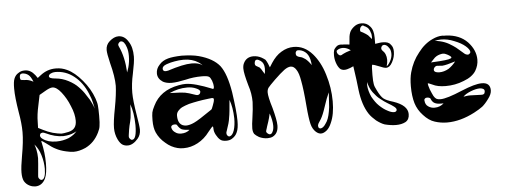

<svg xmlns="http://www.w3.org/2000/svg" viewBox="-51 -843 2804 1066"><g transform="rotate(-5 1351.0 -310.0)"><path d="M121.1 -147.5C135.7 -130.9 147.5 -110.4 155.3 -84C163.1 -58.6 167 -33.2 167 -7.8C167 9.8 165 24.4 161.1 35.2C157.2 45.9 151.4 51.8 144.5 51.8C141.6 51.8 139.6 51.8 138.7 50.8C134.8 48.8 131.8 45.9 128.9 41C126 36.1 126 31.2 127 24.4C131.8 -27.3 134.8 -59.6 134.8 -70.3C134.8 -86.9 132.8 -102.5 129.9 -117.2C127 -129.9 124 -140.6 121.1 -147.5ZM168.9 -174.8C160.2 -180.7 156.2 -187.5 156.2 -194.3C156.2 -198.2 158.2 -201.2 160.2 -205.1C164.1 -207 168 -209 172.9 -209C176.8 -209 181.6 -207 188.5 -204.1C222.7 -187.5 254.9 -179.7 285.2 -179.7C307.6 -180.7 328.1 -184.6 346.7 -193.4C353.5 -196.3 357.4 -198.2 360.4 -201.2C349.6 -186.5 334 -175.8 313.5 -166C293 -158.2 270.5 -153.3 247.1 -153.3H243.2C212.9 -153.3 188.5 -160.2 168.9 -174.8ZM248 -454.1C262.7 -454.1 279.3 -443.4 296.9 -420.9C314.5 -398.4 330.1 -372.1 341.8 -341.8C355.5 -310.5 361.3 -283.2 361.3 -258.8C361.3 -242.2 357.4 -229.5 350.6 -220.7C343.8 -210.9 332 -204.1 315.4 -200.2C296.9 -196.3 283.2 -194.3 276.4 -194.3C263.7 -195.3 248 -198.2 228.5 -203.1C209 -209 191.4 -215.8 176.8 -223.6L149.4 -237.3L150.4 -271.5C150.4 -296.9 154.3 -327.1 162.1 -362.3L173.8 -418.9L204.1 -436.5C223.6 -448.2 238.3 -454.1 248 -454.1ZM271.5 -538.1C309.6 -538.1 343.8 -526.4 375 -502C406.2 -477.5 430.7 -444.3 448.2 -401.4C453.1 -388.7 457 -378.9 459 -373C461.9 -365.2 465.8 -346.7 472.7 -316.4C469.7 -326.2 464.8 -336.9 460 -347.7C455.1 -359.4 446.3 -375 433.6 -392.6C421.9 -412.1 409.2 -427.7 394.5 -442.4C380.9 -457 363.3 -469.7 340.8 -481.4C318.4 -493.2 294.9 -500 271.5 -502C246.1 -503.9 234.4 -508.8 234.4 -517.6C234.4 -523.4 238.3 -528.3 246.1 -532.2C253.9 -536.1 262.7 -538.1 271.5 -538.1ZM87.9 -545.9C100.6 -545.9 112.3 -542 122.1 -534.2C130.9 -527.3 138.7 -514.6 146.5 -495.1C134.8 -501 126 -504.9 120.1 -505.9C114.3 -507.8 105.5 -508.8 93.8 -508.8L89.8 -509.8H85.9C85 -509.8 84 -509.8 82 -509.8C81.1 -510.7 80.1 -510.7 79.1 -511.7C78.1 -511.7 78.1 -511.7 76.2 -512.7C76.2 -513.7 75.2 -514.6 74.2 -515.6C74.2 -516.6 74.2 -518.6 74.2 -519.5C73.2 -521.5 73.2 -523.4 73.2 -525.4C73.2 -538.1 77.1 -544.9 84 -544.9L85.9 -545.9ZM160.2 -530.3C144.5 -550.8 126 -561.5 104.5 -561.5H102.5C89.8 -561.5 78.1 -558.6 67.4 -550.8C56.6 -544.9 47.9 -534.2 43 -521.5C38.1 -509.8 36.1 -491.2 36.1 -466.8C36.1 -432.6 41 -388.7 49.8 -335C57.6 -291 61.5 -253.9 61.5 -221.7C61.5 -186.5 56.6 -142.6 46.9 -88.9C40 -49.8 36.1 -19.5 36.1 2C36.1 22.5 39.1 38.1 44.9 49.8C51.8 61.5 61.5 71.3 76.2 78.1C86.9 83 97.7 85 106.4 85C130.9 85 150.4 72.3 163.1 45.9C171.9 26.4 175.8 -2 175.8 -39.1C175.8 -78.1 170.9 -117.2 162.1 -155.3C161.1 -157.2 161.1 -159.2 161.1 -161.1C161.1 -162.1 161.1 -163.1 162.1 -163.1C165 -163.1 173.8 -157.2 188.5 -146.5C207 -131.8 223.6 -120.1 238.3 -113.3C252.9 -105.5 271.5 -98.6 293.9 -93.8C310.5 -89.8 324.2 -87.9 335.9 -87.9C355.5 -87.9 377 -92.8 401.4 -103.5C435.5 -120.1 460.9 -146.5 478.5 -182.6C485.4 -196.3 489.3 -208 490.2 -217.8C492.2 -227.5 493.2 -247.1 493.2 -275.4C493.2 -301.8 492.2 -320.3 491.2 -332C490.2 -344.7 486.3 -357.4 481.4 -372.1C468.8 -408.2 448.2 -443.4 420.9 -475.6C393.6 -507.8 366.2 -531.2 337.9 -543.9C319.3 -552.7 299.8 -557.6 277.3 -557.6H274.4C244.1 -557.6 215.8 -547.9 189.5 -527.3L171.9 -513.7Z M670.9 -323.2C682.6 -293 688.5 -253.9 689.5 -206.1C689.5 -152.3 680.7 -126 664.1 -126C662.1 -126 660.2 -126 659.2 -127C655.3 -128.9 652.3 -131.8 649.4 -136.7C646.5 -141.6 646.5 -146.5 647.5 -152.3C650.4 -174.8 653.3 -192.4 656.2 -205.1C660.2 -218.8 663.1 -232.4 666 -248C668 -261.7 669.9 -287.1 670.9 -323.2ZM635.7 -648.4 632.8 -657.2C632.8 -662.1 634.8 -666 638.7 -669.9C641.6 -673.8 645.5 -675.8 649.4 -675.8C662.1 -675.8 671.9 -664.1 679.7 -639.6C684.6 -625 686.5 -609.4 686.5 -591.8C686.5 -569.3 683.6 -547.9 677.7 -527.3L668.9 -501C666 -558.6 655.3 -607.4 635.7 -648.4ZM713.9 -585.9C713.9 -621.1 707 -649.4 691.4 -671.9C677.7 -694.3 659.2 -705.1 637.7 -705.1C621.1 -705.1 604.5 -697.3 587.9 -682.6C573.2 -669.9 566.4 -653.3 566.4 -634.8C566.4 -622.1 570.3 -597.7 579.1 -561.5C592.8 -509.8 599.6 -466.8 599.6 -432.6C598.6 -403.3 593.8 -362.3 584 -310.5C574.2 -260.7 569.3 -223.6 569.3 -199.2C569.3 -176.8 574.2 -155.3 584 -134.8C591.8 -119.1 600.6 -108.4 609.4 -103.5C618.2 -98.6 627 -96.7 637.7 -96.7C656.2 -96.7 675.8 -107.4 694.3 -128.9C706.1 -142.6 711.9 -159.2 711.9 -178.7C711.9 -192.4 708 -219.7 701.2 -260.7C692.4 -314.5 687.5 -356.4 687.5 -385.7C687.5 -418 691.4 -453.1 700.2 -492.2C709 -534.2 713.9 -565.4 713.9 -585.9Z M1073.2 -556.6C1047.9 -563.5 1016.6 -566.4 978.5 -567.4C945.3 -566.4 919.9 -563.5 902.3 -558.6C880.9 -552.7 864.3 -543 851.6 -527.3C838.9 -513.7 833 -498 833 -481.4C833 -460.9 842.8 -445.3 862.3 -432.6C875 -425.8 890.6 -421.9 911.1 -421.9C931.6 -421.9 957 -425.8 989.3 -432.6C1017.6 -439.5 1046.9 -443.4 1079.1 -443.4C1099.6 -443.4 1113.3 -441.4 1119.1 -437.5C1125 -434.6 1129.9 -425.8 1134.8 -414.1C1139.6 -400.4 1141.6 -389.6 1141.6 -380.9C1141.6 -372.1 1139.6 -368.2 1135.7 -368.2H1134.8L1133.8 -369.1C1068.4 -395.5 1019.5 -409.2 985.4 -409.2C976.6 -409.2 964.8 -408.2 948.2 -405.3C877.9 -392.6 830.1 -358.4 803.7 -303.7C795.9 -289.1 791 -276.4 789.1 -267.6C787.1 -257.8 786.1 -243.2 786.1 -223.6C786.1 -195.3 790 -172.9 797.9 -155.3C808.6 -131.8 824.2 -111.3 845.7 -93.8C865.2 -76.2 887.7 -64.5 911.1 -58.6C920.9 -55.7 932.6 -54.7 945.3 -54.7C972.7 -54.7 999 -61.5 1024.4 -75.2C1049.8 -88.9 1072.3 -108.4 1090.8 -133.8C1105.5 -152.3 1114.3 -161.1 1115.2 -161.1C1118.2 -161.1 1119.1 -156.2 1119.1 -147.5C1119.1 -136.7 1122.1 -126 1128.9 -113.3C1135.7 -100.6 1142.6 -91.8 1150.4 -85C1158.2 -78.1 1169.9 -75.2 1184.6 -75.2C1197.3 -75.2 1208 -78.1 1215.8 -83C1230.5 -91.8 1240.2 -102.5 1246.1 -117.2C1252.9 -131.8 1255.9 -152.3 1255.9 -179.7C1255.9 -217.8 1250 -271.5 1240.2 -339.8C1228.5 -410.2 1211.9 -459 1188.5 -490.2C1165 -519.5 1127 -542 1073.2 -556.6ZM905.3 -190.4C914.1 -190.4 918.9 -188.5 919.9 -184.6C927.7 -171.9 935.5 -164.1 943.4 -160.2C951.2 -157.2 965.8 -154.3 986.3 -153.3C973.6 -142.6 958 -136.7 938.5 -136.7C925.8 -136.7 915 -139.6 906.2 -146.5C896.5 -152.3 889.6 -161.1 886.7 -172.9C885.7 -177.7 886.7 -182.6 890.6 -185.5C893.6 -188.5 898.4 -190.4 905.3 -190.4ZM1221.7 -299.8C1232.4 -271.5 1238.3 -236.3 1239.3 -195.3C1239.3 -168.9 1236.3 -147.5 1230.5 -128.9C1224.6 -111.3 1216.8 -101.6 1208 -98.6L1206.1 -97.7H1204.1C1199.2 -97.7 1195.3 -99.6 1193.4 -103.5C1189.5 -107.4 1188.5 -112.3 1188.5 -117.2C1188.5 -121.1 1189.5 -125 1191.4 -128.9C1202.1 -159.2 1209 -182.6 1210.9 -201.2C1214.8 -218.8 1217.8 -252 1221.7 -299.8ZM1107.4 -316.4C1118.2 -317.4 1124 -318.4 1126 -318.4C1132.8 -317.4 1135.7 -315.4 1135.7 -311.5C1135.7 -302.7 1132.8 -291 1127 -277.3C1122.1 -262.7 1118.2 -254.9 1115.2 -253.9C1065.4 -219.7 1032.2 -198.2 1014.6 -190.4C998 -182.6 982.4 -178.7 969.7 -178.7C939.5 -179.7 923.8 -199.2 923.8 -237.3C923.8 -247.1 926.8 -255.9 933.6 -263.7C939.5 -270.5 947.3 -277.3 957 -282.2C966.8 -287.1 980.5 -292 996.1 -296.9C1013.7 -300.8 1029.3 -304.7 1046.9 -307.6C1062.5 -310.5 1083 -313.5 1107.4 -316.4ZM993.2 -388.7C1011.7 -388.7 1028.3 -385.7 1043 -378.9C1057.6 -373 1064.5 -366.2 1064.5 -358.4C1063.5 -354.5 1062.5 -351.6 1061.5 -349.6C1055.7 -341.8 1047.9 -339.8 1037.1 -343.8C1009.8 -353.5 990.2 -359.4 978.5 -361.3C965.8 -363.3 938.5 -365.2 894.5 -366.2C925.8 -380.9 959 -388.7 993.2 -388.7ZM886.7 -525.4C887.7 -526.4 891.6 -527.3 900.4 -530.3C908.2 -533.2 919.9 -536.1 936.5 -539.1C953.1 -542 968.8 -543.9 984.4 -543.9H988.3C1019.5 -543.9 1046.9 -536.1 1069.3 -521.5C1079.1 -514.6 1085.9 -508.8 1089.8 -503.9C1076.2 -514.6 1056.6 -519.5 1031.2 -519.5H1028.3C998 -519.5 954.1 -509.8 896.5 -491.2C889.6 -490.2 884.8 -489.3 883.8 -489.3C873 -489.3 867.2 -494.1 867.2 -503.9C867.2 -512.7 874 -520.5 886.7 -525.4Z M1437.5 -205.1C1446.3 -178.7 1451.2 -156.2 1451.2 -135.7C1451.2 -122.1 1449.2 -111.3 1444.3 -102.5C1440.4 -93.8 1435.5 -89.8 1428.7 -89.8C1425.8 -89.8 1422.9 -90.8 1418.9 -93.8C1412.1 -98.6 1409.2 -103.5 1409.2 -107.4C1409.2 -110.4 1411.1 -116.2 1414.1 -125C1414.1 -126 1415 -128.9 1417 -134.8L1425.8 -161.1C1429.7 -172.9 1433.6 -187.5 1437.5 -205.1ZM1775.4 -293C1774.4 -285.2 1772.5 -268.6 1771.5 -244.1C1770.5 -218.8 1768.6 -199.2 1765.6 -186.5C1760.7 -158.2 1752.9 -135.7 1741.2 -121.1C1731.4 -105.5 1720.7 -97.7 1710.9 -97.7C1703.1 -98.6 1699.2 -103.5 1699.2 -112.3V-117.2C1700.2 -122.1 1704.1 -129.9 1711.9 -140.6C1719.7 -151.4 1728.5 -168.9 1737.3 -193.4C1739.3 -199.2 1744.1 -212.9 1751 -233.4C1757.8 -253.9 1763.7 -269.5 1768.6 -279.3C1771.5 -285.2 1773.4 -290 1775.4 -293ZM1383.8 -475.6C1380.9 -478.5 1378.9 -482.4 1378.9 -489.3C1379.9 -502 1383.8 -508.8 1392.6 -508.8C1397.5 -508.8 1404.3 -505.9 1413.1 -500C1425.8 -491.2 1432.6 -476.6 1432.6 -457C1432.6 -446.3 1431.6 -436.5 1429.7 -425.8C1427.7 -428.7 1424.8 -432.6 1420.9 -439.5C1418 -445.3 1415 -450.2 1412.1 -454.1C1409.2 -458 1407.2 -460.9 1404.3 -463.9C1402.3 -464.8 1395.5 -468.8 1383.8 -475.6ZM1624 -541C1638.7 -541 1651.4 -536.1 1663.1 -527.3C1675.8 -517.6 1683.6 -503.9 1688.5 -485.4C1691.4 -472.7 1693.4 -460.9 1693.4 -452.1C1683.6 -467.8 1672.9 -479.5 1662.1 -488.3C1651.4 -496.1 1641.6 -501 1634.8 -502C1627.9 -502.9 1622.1 -505.9 1617.2 -508.8C1612.3 -511.7 1610.4 -517.6 1610.4 -524.4C1610.4 -529.3 1611.3 -533.2 1614.3 -536.1C1616.2 -539.1 1619.1 -541 1624 -541ZM1706.1 -510.7C1675.8 -544.9 1641.6 -561.5 1601.6 -561.5C1577.1 -561.5 1554.7 -554.7 1532.2 -541C1510.7 -528.3 1492.2 -508.8 1475.6 -483.4L1460.9 -460L1452.1 -482.4C1448.2 -491.2 1444.3 -498 1440.4 -503.9C1435.5 -507.8 1428.7 -512.7 1419.9 -517.6C1405.3 -525.4 1390.6 -529.3 1374 -529.3C1349.6 -529.3 1331.1 -518.6 1320.3 -497.1C1315.4 -488.3 1313.5 -477.5 1313.5 -465.8C1313.5 -447.3 1320.3 -416 1333 -371.1C1343.8 -338.9 1348.6 -307.6 1348.6 -277.3C1347.7 -251 1344.7 -221.7 1339.8 -188.5C1335.9 -164.1 1334 -145.5 1334 -130.9C1334 -117.2 1336.9 -107.4 1341.8 -99.6C1346.7 -93.8 1355.5 -86.9 1367.2 -80.1C1381.8 -73.2 1397.5 -69.3 1414.1 -69.3C1425.8 -69.3 1435.5 -71.3 1443.4 -75.2C1463.9 -85.9 1474.6 -105.5 1474.6 -135.7C1474.6 -156.2 1467.8 -189.5 1456.1 -233.4C1442.4 -277.3 1436.5 -306.6 1436.5 -321.3C1436.5 -332 1438.5 -339.8 1443.4 -347.7C1448.2 -353.5 1460.9 -368.2 1483.4 -389.6C1506.8 -412.1 1525.4 -428.7 1540 -439.5C1553.7 -449.2 1565.4 -454.1 1576.2 -454.1C1587.9 -454.1 1598.6 -447.3 1607.4 -432.6C1616.2 -419.9 1623 -398.4 1627.9 -368.2C1633.8 -337.9 1639.6 -291 1644.5 -228.5C1648.4 -180.7 1653.3 -146.5 1658.2 -127C1663.1 -107.4 1671.9 -92.8 1683.6 -82C1693.4 -73.2 1703.1 -69.3 1711.9 -69.3C1722.7 -69.3 1733.4 -74.2 1745.1 -84C1754.9 -92.8 1763.7 -105.5 1770.5 -122.1C1785.2 -154.3 1792 -194.3 1792 -242.2C1792 -293 1784.2 -342.8 1768.6 -392.6C1753.9 -441.4 1732.4 -480.5 1706.1 -510.7Z M1991.2 -332C1996.1 -310.5 2003.9 -291 2016.6 -273.4C2029.3 -256.8 2042 -242.2 2055.7 -232.4C2069.3 -220.7 2083 -211.9 2095.7 -204.1C2109.4 -196.3 2120.1 -189.5 2128.9 -182.6C2137.7 -175.8 2141.6 -169.9 2141.6 -165C2141.6 -162.1 2140.6 -160.2 2139.6 -158.2C2136.7 -154.3 2132.8 -152.3 2126 -152.3C2116.2 -152.3 2103.5 -156.2 2089.8 -164.1C2074.2 -171.9 2060.5 -182.6 2045.9 -196.3C2031.2 -210 2019.5 -227.5 2007.8 -248C1998 -269.5 1991.2 -292 1990.2 -314.5ZM2090.8 -499C2087.9 -502 2085.9 -505.9 2085.9 -510.7C2085.9 -515.6 2087.9 -520.5 2090.8 -523.4C2093.8 -527.3 2098.6 -529.3 2103.5 -529.3C2113.3 -528.3 2122.1 -522.5 2129.9 -509.8C2136.7 -502 2139.6 -490.2 2139.6 -475.6C2139.6 -462.9 2135.7 -449.2 2128.9 -436.5C2122.1 -423.8 2115.2 -415 2107.4 -409.2C2111.3 -422.9 2113.3 -434.6 2113.3 -445.3C2113.3 -467.8 2105.5 -486.3 2090.8 -499ZM1872.1 -532.2C1882.8 -532.2 1894.5 -529.3 1906.2 -522.5C1911.1 -519.5 1914.1 -516.6 1917 -515.6C1907.2 -512.7 1898.4 -509.8 1890.6 -506.8C1882.8 -503.9 1876 -500 1871.1 -498C1866.2 -494.1 1862.3 -493.2 1859.4 -492.2H1857.4C1852.5 -492.2 1848.6 -495.1 1843.8 -500C1839.8 -504.9 1837.9 -510.7 1837.9 -515.6C1837.9 -518.6 1838.9 -521.5 1841.8 -522.5C1850.6 -529.3 1861.3 -532.2 1872.1 -532.2ZM1981.4 -613.3C1978.5 -614.3 1977.5 -618.2 1977.5 -623C1977.5 -627.9 1979.5 -633.8 1982.4 -638.7C1986.3 -643.6 1990.2 -646.5 1994.1 -646.5H1997.1C1998 -645.5 2000 -644.5 2002 -642.6C2004.9 -642.6 2008.8 -639.6 2013.7 -636.7C2018.6 -633.8 2023.4 -629.9 2026.4 -625C2029.3 -620.1 2033.2 -614.3 2035.2 -605.5C2039.1 -597.7 2040 -588.9 2040 -580.1V-575.2C2040 -572.3 2040 -569.3 2039.1 -567.4C2031.2 -577.1 2024.4 -585 2019.5 -589.8C2013.7 -594.7 2004.9 -600.6 1993.2 -607.4ZM2054.7 -574.2C2054.7 -602.5 2048.8 -623 2035.2 -637.7C2023.4 -652.3 2006.8 -659.2 1988.3 -659.2C1975.6 -659.2 1963.9 -656.2 1953.1 -649.4C1941.4 -641.6 1932.6 -632.8 1925.8 -622.1C1919.9 -611.3 1916 -597.7 1915 -580.1L1912.1 -547.9L1880.9 -550.8C1877.9 -550.8 1875 -550.8 1871.1 -550.8C1868.2 -551.8 1865.2 -551.8 1864.3 -551.8C1857.4 -551.8 1851.6 -550.8 1847.7 -548.8C1844.7 -547.9 1839.8 -543.9 1835 -539.1C1829.1 -533.2 1825.2 -527.3 1824.2 -521.5C1822.3 -516.6 1821.3 -507.8 1821.3 -497.1C1821.3 -482.4 1823.2 -468.8 1828.1 -454.1C1833 -439.5 1838.9 -428.7 1846.7 -419.9C1853.5 -413.1 1862.3 -410.2 1873 -410.2C1881.8 -410.2 1892.6 -413.1 1905.3 -418L1922.9 -425.8L1928.7 -384.8C1931.6 -367.2 1935.5 -335.9 1940.4 -292C1947.3 -235.4 1961.9 -190.4 1984.4 -156.2C1994.1 -141.6 2006.8 -128.9 2022.5 -115.2C2038.1 -103.5 2053.7 -93.8 2068.4 -88.9C2091.8 -83 2112.3 -80.1 2130.9 -80.1C2152.3 -80.1 2169.9 -84 2184.6 -91.8C2199.2 -100.6 2206.1 -114.3 2206.1 -134.8C2206.1 -167 2179.7 -192.4 2127 -210C2100.6 -217.8 2083 -225.6 2072.3 -234.4C2062.5 -243.2 2052.7 -257.8 2042 -279.3C2033.2 -295.9 2028.3 -308.6 2027.3 -317.4C2025.4 -326.2 2024.4 -343.8 2024.4 -368.2C2024.4 -403.3 2025.4 -421.9 2028.3 -424.8H2030.3C2034.2 -424.8 2045.9 -420.9 2065.4 -413.1C2083 -405.3 2095.7 -401.4 2103.5 -401.4H2104.5C2117.2 -401.4 2128.9 -410.2 2138.7 -428.7C2149.4 -448.2 2154.3 -467.8 2154.3 -488.3C2154.3 -503.9 2150.4 -517.6 2140.6 -527.3C2132.8 -539.1 2118.2 -543.9 2097.7 -543.9C2090.8 -543.9 2085 -543.9 2081.1 -543L2054.7 -539.1Z M2315.4 -216.8C2320.3 -216.8 2324.2 -215.8 2329.1 -213.9C2333 -211.9 2335 -210 2335 -207C2339.8 -195.3 2346.7 -187.5 2354.5 -183.6C2363.3 -178.7 2375 -176.8 2389.6 -176.8H2404.3C2389.6 -164.1 2373 -157.2 2352.5 -157.2C2338.9 -157.2 2327.1 -161.1 2317.4 -168C2306.6 -174.8 2300.8 -186.5 2299.8 -201.2C2298.8 -206.1 2299.8 -209 2303.7 -212.9C2305.7 -214.8 2310.5 -216.8 2315.4 -216.8ZM2517.6 -204.1C2526.4 -213.9 2541 -222.7 2560.5 -230.5C2580.1 -238.3 2597.7 -242.2 2612.3 -242.2C2628.9 -241.2 2637.7 -235.4 2637.7 -224.6C2637.7 -219.7 2635.7 -214.8 2633.8 -210.9C2629.9 -208 2627 -206.1 2623 -206.1H2612.3C2607.4 -206.1 2598.6 -206.1 2586.9 -207C2574.2 -208 2564.5 -208 2557.6 -208C2548.8 -208 2542 -208 2537.1 -207C2529.3 -206.1 2522.5 -205.1 2517.6 -204.1ZM2488.3 -403.3C2477.5 -388.7 2463.9 -376 2448.2 -365.2C2430.7 -355.5 2414.1 -350.6 2396.5 -350.6C2389.6 -350.6 2383.8 -351.6 2377 -353.5C2370.1 -356.4 2366.2 -360.4 2366.2 -367.2C2366.2 -372.1 2368.2 -376 2372.1 -380.9C2377 -385.7 2380.9 -387.7 2384.8 -387.7H2385.7C2402.3 -386.7 2413.1 -385.7 2416 -385.7C2430.7 -386.7 2455.1 -392.6 2488.3 -403.3ZM2407.2 -449.2C2415 -451.2 2420.9 -452.1 2424.8 -452.1C2430.7 -452.1 2438.5 -450.2 2447.3 -445.3C2461.9 -437.5 2469.7 -431.6 2469.7 -426.8C2469.7 -419.9 2447.3 -415 2403.3 -412.1L2354.5 -409.2L2371.1 -426.8C2379.9 -437.5 2392.6 -445.3 2407.2 -449.2ZM2384.8 -526.4C2394.5 -529.3 2406.2 -531.2 2420.9 -531.2C2444.3 -531.2 2468.8 -526.4 2494.1 -515.6C2519.5 -505.9 2540 -494.1 2554.7 -481.4C2569.3 -468.8 2577.1 -457 2577.1 -448.2C2577.1 -444.3 2575.2 -441.4 2571.3 -438.5C2568.4 -435.5 2565.4 -434.6 2561.5 -434.6C2553.7 -435.5 2546.9 -438.5 2542 -443.4C2523.4 -460 2509.8 -471.7 2501 -478.5C2491.2 -486.3 2478.5 -494.1 2463.9 -502.9C2448.2 -511.7 2432.6 -517.6 2416 -521.5C2403.3 -524.4 2393.6 -526.4 2384.8 -526.4ZM2452.1 -550.8C2448.2 -550.8 2444.3 -550.8 2438.5 -550.8C2434.6 -551.8 2430.7 -551.8 2428.7 -551.8C2412.1 -551.8 2393.6 -546.9 2375 -538.1C2344.7 -524.4 2317.4 -502 2293.9 -470.7C2268.6 -439.5 2251 -404.3 2240.2 -364.3C2234.4 -343.8 2231.4 -317.4 2231.4 -287.1C2231.4 -250 2235.4 -218.8 2243.2 -192.4C2251 -167 2264.6 -143.6 2284.2 -123C2303.7 -101.6 2324.2 -86.9 2346.7 -80.1C2368.2 -73.2 2390.6 -69.3 2415 -69.3C2464.8 -69.3 2515.6 -83 2568.4 -110.4C2588.9 -121.1 2604.5 -130.9 2616.2 -139.6C2627 -148.4 2639.6 -162.1 2652.3 -179.7C2665 -196.3 2671.9 -211.9 2671.9 -226.6C2671.9 -254.9 2656.2 -269.5 2626 -269.5H2624C2598.6 -269.5 2561.5 -258.8 2511.7 -238.3C2454.1 -213.9 2413.1 -201.2 2388.7 -201.2C2378.9 -201.2 2371.1 -203.1 2366.2 -206.1C2361.3 -209 2356.4 -214.8 2351.6 -222.7C2346.7 -231.4 2341.8 -244.1 2335 -259.8C2329.1 -277.3 2326.2 -288.1 2326.2 -293C2326.2 -293.9 2326.2 -293.9 2327.1 -294.9C2328.1 -295.9 2336.9 -293 2351.6 -286.1C2370.1 -276.4 2394.5 -271.5 2424.8 -271.5C2459 -271.5 2493.2 -277.3 2526.4 -291C2558.6 -302.7 2582 -320.3 2594.7 -340.8C2606.4 -360.4 2612.3 -380.9 2612.3 -402.3C2612.3 -438.5 2597.7 -471.7 2569.3 -502C2540 -532.2 2501 -547.9 2452.1 -550.8Z"/></g></svg>

Font: Puffy Slushy
Style: Regular
Weight: 400
Designer: Intuisi Creative
Foundry: Intuisi Creative
Version: Version 001.000